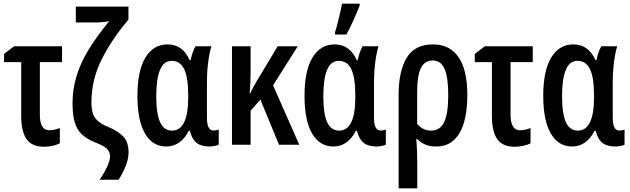

<svg xmlns="http://www.w3.org/2000/svg" viewBox="-20 -796 3467 1056"><path d="M321.3 -541.5V-454.1H199.2V-165.5Q199.2 -79.6 250.5 -79.6Q277.8 -79.6 309.1 -91.8V-8.3Q293.9 0.5 269.8 5.9Q245.6 11.2 222.2 11.2Q156.2 11.2 126.5 -30.3Q96.7 -71.8 96.7 -159.7V-454.1H2.4V-499.5L57.6 -541.5Z M687 42.5Q687 77.6 671.1 117.4Q655.3 157.2 632.3 192.4H527.8Q551.3 159.7 568.4 122.6Q585.4 85.4 585.4 64.9Q585.4 40.5 569.1 23.4Q552.7 6.3 502.4 -13.2Q458 -31.2 430.9 -56.4Q403.8 -81.5 391.4 -122.1Q378.9 -162.6 378.9 -227.1Q378.9 -306.6 401.4 -379.4Q423.8 -452.1 468.8 -525.4Q513.7 -598.6 581.1 -679.7Q547.4 -672.4 500 -672.4H397V-759.8H686.5V-688.5Q592.8 -577.1 537.8 -466.3Q482.9 -355.5 482.9 -233.9Q482.9 -198.2 490.2 -173.6Q497.6 -148.9 518.3 -130.6Q539.1 -112.3 579.6 -95.7Q623.5 -78.6 655.3 -47.9Q687 -17.1 687 42.5Z M895 9.8Q818.8 9.8 777.3 -62Q735.8 -133.8 735.8 -268.6Q735.8 -407.2 779.8 -479.5Q823.7 -551.8 901.4 -551.8Q984.9 -551.8 1023.4 -464.8H1028.3Q1032.7 -486.8 1039.8 -507.3Q1046.9 -527.8 1055.7 -541.5H1142.6Q1131.3 -503.9 1124.8 -451.9Q1118.2 -399.9 1118.2 -342.8V-147.5Q1118.2 -78.1 1154.3 -78.1Q1169.9 -78.1 1183.1 -83.5V-0.5Q1177.2 3.4 1160.9 6.6Q1144.5 9.8 1133.8 9.8Q1086.9 9.8 1061.5 -10Q1036.1 -29.8 1024.4 -76.2H1017.6Q997.6 -35.2 966.3 -12.7Q935.1 9.8 895 9.8ZM926.3 -77.6Q970.7 -77.6 992.9 -123.8Q1015.1 -169.9 1015.1 -258.8V-272.5Q1015.1 -370.1 992.9 -415.8Q970.7 -461.4 924.3 -461.4Q880.4 -461.4 859.9 -411.4Q839.4 -361.3 839.4 -267.6Q839.4 -169.9 860.6 -123.8Q881.8 -77.6 926.3 -77.6Z M1617.7 -541.5 1481.9 -326.7 1626 0H1514.6L1412.1 -248L1358.4 -187.5V0H1255.9V-541.5H1358.4V-404.8Q1358.4 -371.6 1357.2 -341.8Q1356 -312 1353 -283.7H1356.9Q1372.6 -316.9 1388.7 -344.2L1507.3 -541.5Z M1814 9.8Q1737.8 9.8 1696.3 -62Q1654.8 -133.8 1654.8 -268.6Q1654.8 -407.2 1698.7 -479.5Q1742.7 -551.8 1820.3 -551.8Q1903.8 -551.8 1942.4 -464.8H1947.3Q1951.7 -486.8 1958.7 -507.3Q1965.8 -527.8 1974.6 -541.5H2061.5Q2050.3 -503.9 2043.7 -451.9Q2037.1 -399.9 2037.1 -342.8V-147.5Q2037.1 -78.1 2073.2 -78.1Q2088.9 -78.1 2102.1 -83.5V-0.5Q2096.2 3.4 2079.8 6.6Q2063.5 9.8 2052.7 9.8Q2005.9 9.8 1980.5 -10Q1955.1 -29.8 1943.4 -76.2H1936.5Q1916.5 -35.2 1885.3 -12.7Q1854 9.8 1814 9.8ZM1845.2 -77.6Q1889.6 -77.6 1911.9 -123.8Q1934.1 -169.9 1934.1 -258.8V-272.5Q1934.1 -370.1 1911.9 -415.8Q1889.6 -461.4 1843.3 -461.4Q1799.3 -461.4 1778.8 -411.4Q1758.3 -361.3 1758.3 -267.6Q1758.3 -169.9 1779.5 -123.8Q1800.8 -77.6 1845.2 -77.6ZM1822.8 -606V-619.1Q1826.7 -629.9 1832.3 -651.4Q1837.9 -672.9 1844 -697.5Q1850.1 -722.2 1854.7 -743.7Q1859.4 -765.1 1861.3 -775.9H1958V-764.6Q1943.4 -728 1924.3 -685.3Q1905.3 -642.6 1884.8 -606Z M2550.3 -272Q2550.3 -187.5 2532.5 -124.3Q2514.6 -61 2476.6 -25.6Q2438.5 9.8 2377 9.8Q2344.2 9.8 2318.6 -1.2Q2293 -12.2 2274.9 -31.2H2269.5Q2272.5 4.4 2273.7 38.1Q2274.9 71.8 2274.9 100.1V239.7H2172.4V-275.4Q2172.4 -403.3 2216.3 -477.5Q2260.3 -551.8 2362.3 -551.8Q2453.1 -551.8 2501.7 -481.9Q2550.3 -412.1 2550.3 -272ZM2359.9 -463.4Q2315.9 -463.4 2295.2 -422.1Q2274.4 -380.9 2274.4 -293.5V-114.3Q2304.7 -77.6 2352.5 -77.6Q2399.9 -77.6 2422.6 -124.3Q2445.3 -170.9 2445.3 -272Q2445.3 -372.6 2424.8 -418Q2404.3 -463.4 2359.9 -463.4Z M2910.2 -541.5V-454.1H2788.1V-165.5Q2788.1 -79.6 2839.4 -79.6Q2866.7 -79.6 2897.9 -91.8V-8.3Q2882.8 0.5 2858.6 5.9Q2834.5 11.2 2811 11.2Q2745.1 11.2 2715.3 -30.3Q2685.5 -71.8 2685.5 -159.7V-454.1H2591.3V-499.5L2646.5 -541.5Z M3127 9.8Q3050.8 9.8 3009.3 -62Q2967.8 -133.8 2967.8 -268.6Q2967.8 -407.2 3011.7 -479.5Q3055.7 -551.8 3133.3 -551.8Q3216.8 -551.8 3255.4 -464.8H3260.3Q3264.6 -486.8 3271.7 -507.3Q3278.8 -527.8 3287.6 -541.5H3374.5Q3363.3 -503.9 3356.7 -451.9Q3350.1 -399.9 3350.1 -342.8V-147.5Q3350.1 -78.1 3386.2 -78.1Q3401.9 -78.1 3415 -83.5V-0.5Q3409.2 3.4 3392.8 6.6Q3376.5 9.8 3365.7 9.8Q3318.8 9.8 3293.5 -10Q3268.1 -29.8 3256.3 -76.2H3249.5Q3229.5 -35.2 3198.2 -12.7Q3167 9.8 3127 9.8ZM3158.2 -77.6Q3202.6 -77.6 3224.9 -123.8Q3247.1 -169.9 3247.1 -258.8V-272.5Q3247.1 -370.1 3224.9 -415.8Q3202.6 -461.4 3156.2 -461.4Q3112.3 -461.4 3091.8 -411.4Q3071.3 -361.3 3071.3 -267.6Q3071.3 -169.9 3092.5 -123.8Q3113.8 -77.6 3158.2 -77.6Z"/></svg>

Font: Open Sans Condensed SemiBold
Style: Regular
Weight: 600
Width: 3
Designer: Monotype Design Team
Foundry: Monotype Imaging Inc.
Version: Version 3.000; ttfautohint (v1.8.4)